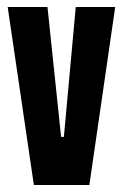

<svg xmlns="http://www.w3.org/2000/svg" viewBox="-20 -530 352 550"><path d="M77 0 2 -510H116L155 -138H163L197 -510H310L236 0Z"/></svg>

Font: Saira Ultra Condensed ExtraBold
Style: Regular
Weight: 800
Width: 1
Designer: Hector Gatti with collaboration of the Omnibus-Type team
Foundry: Omnibus-Type
Version: Version 1.001; ttfautohint (v1.8)